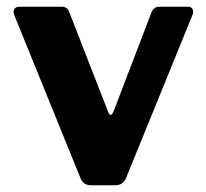

<svg xmlns="http://www.w3.org/2000/svg" viewBox="-20 -550 613 570"><path d="M538 -530Q548 -530 551.5 -523Q555 -516 552 -507L354 -21Q345 0 322 0H251Q227 0 219 -21L22 -506Q18 -516 22.5 -523Q27 -530 37 -530H164Q172 -530 178 -525.5Q184 -521 186 -513L301 -218Q308 -199 317 -219L430 -514Q433 -521 438.5 -525.5Q444 -530 452 -530H538Z"/></svg>

Font: Libre Franklin
Style: Bold
Weight: 700
Designer: Pablo Impallari, Rodrigo Fuenzalida, Nhung Nguyen
Foundry: Impallari Type
Version: Version 3.000